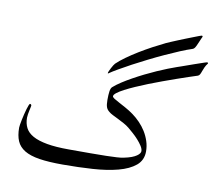

<svg xmlns="http://www.w3.org/2000/svg" viewBox="-72 -642 900 792"><g transform="rotate(10 378.5 -246.0)"><path d="M756.8 -449.2Q749 -439.5 744.9 -430.2Q740.7 -420.9 738 -413.1Q735.4 -405.3 732.4 -399.7Q729.5 -394 724.1 -392.1Q709 -387.2 686.8 -379.9Q664.6 -372.6 638.4 -363.3Q612.3 -354 584 -343.8Q555.7 -333.5 528.6 -322.8Q501.5 -312 477.1 -301.3Q452.6 -290.5 434.1 -280.8Q415.5 -271 404.8 -262.7Q394 -254.4 394 -248Q394 -243.7 402.1 -238.5Q410.2 -233.4 423.1 -226.6Q436 -219.7 452.4 -210.7Q468.8 -201.7 485.8 -189.5Q502 -177.7 516.8 -162.4Q531.7 -147 543 -128.9Q554.2 -110.8 561 -90.1Q567.9 -69.3 567.9 -46.9Q567.9 -10.3 541.3 12Q514.6 34.2 469.2 46.1Q423.8 58.1 364 62Q304.2 65.9 237.8 65.9Q179.2 65.9 140.4 59.8Q101.6 53.7 78.1 39.6Q54.7 25.4 44.9 2.7Q35.2 -20 35.2 -53.2Q35.2 -56.6 36.6 -65.9Q38.1 -75.2 40.5 -86.7Q43 -98.1 45.9 -110.6Q48.8 -123 52 -133.5Q55.2 -144 57.9 -150.6Q60.5 -157.2 63 -157.2Q65.4 -157.2 67.1 -155.3Q68.8 -153.3 68.8 -150.9Q68.8 -148.9 67.4 -143.1Q65.9 -137.2 64.5 -129.6Q63 -122.1 61.5 -113.8Q60.1 -105.5 60.1 -99.1Q60.1 -75.2 69.6 -56.6Q79.1 -38.1 101.6 -25.6Q124 -13.2 161.1 -6.6Q198.2 0 252.9 0Q305.7 0 344 0Q382.3 0 409.2 -0.7Q436 -1.5 453.4 -2.4Q470.7 -3.4 481.9 -5.9Q501 -9.8 513.7 -14.6Q526.4 -19.5 534.2 -24.9Q542 -30.3 545.4 -35.4Q548.8 -40.5 548.8 -44.9Q548.8 -54.2 541.3 -66.2Q533.7 -78.1 522.9 -90.1Q512.2 -102.1 500 -112.8Q487.8 -123.5 479 -130.9Q468.8 -139.2 455.8 -146.2Q442.9 -153.3 430.4 -159.4Q418 -165.5 407.2 -170.9Q396.5 -176.3 391.1 -181.2Q381.3 -188.5 377.7 -198.7Q374 -209 374 -229Q374 -251 376 -264.6Q377.9 -278.3 383.8 -283.7Q397.5 -295.9 417 -308.6Q436.5 -321.3 459 -333.7Q481.4 -346.2 505.6 -358.2Q529.8 -370.1 553 -380.4Q576.2 -390.6 596.7 -398.7Q617.2 -406.7 632.8 -412.1Q639.2 -414.1 650.1 -418Q661.1 -421.9 674.1 -426.5Q687 -431.2 700.4 -435.8Q713.9 -440.4 725.1 -444.3Q736.3 -448.2 743.9 -450.7Q751.5 -453.1 752.9 -453.1Q754.4 -453.1 754.9 -451.9Q755.4 -450.7 756.8 -449.2ZM715.3 -553.2Q715.3 -552.7 711.9 -546.1Q708.5 -539.6 701.7 -522.5Q697.8 -512.7 693.4 -505.6Q689 -498.5 682.1 -496.6Q662.1 -490.2 634 -478.5Q606 -466.8 574 -452.1Q542 -437.5 509.3 -421.1Q476.6 -404.8 447.5 -389.2Q418.5 -373.5 395.3 -360.1Q372.1 -346.7 360.4 -338.4Q358.9 -336.9 357.4 -336.9Q356.4 -336.9 356.4 -338.4Q356.4 -340.8 359.1 -346.9Q361.8 -353 365.5 -360.1Q369.1 -367.2 372.8 -373Q376.5 -378.9 378.9 -381.3Q393.6 -395.5 416.3 -411.9Q439 -428.2 465.3 -444.3Q491.7 -460.4 519 -475.1Q546.4 -489.7 570.8 -501.5Q576.7 -504.4 589.1 -509.5Q601.6 -514.6 616.7 -521Q631.8 -527.3 648.2 -533.7Q664.6 -540 678.2 -545.4Q691.9 -550.8 700.9 -554.2Q710 -557.6 711.4 -557.6Q715.3 -557.6 715.3 -553.2Z"/></g></svg>

Font: Scheherazade
Style: Regular
Weight: 400
Designer: SIL International
Foundry: SIL International
Version: Version 2.100 (build 932/914)